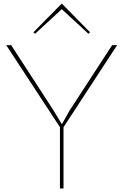

<svg xmlns="http://www.w3.org/2000/svg" viewBox="-20 -1065 697 1085"><path d="M613.8 -810.1H642.1L338.9 -346.2V0H318.8V-346.2L15.1 -810.1H43L283.2 -439.9L329.1 -363.8H330.1L373 -439.9ZM329.1 -1044.9 488.8 -882.8 480 -874 329.1 -1013.2 178.2 -874 168.9 -882.8Z"/></svg>

Font: Sinkin Sans 100 Thin
Style: Regular
Weight: 100
Designer: Keith Bates
Foundry: K-Type
Version: Sinkin Sans (version 1.0)  by Keith Bates   •   © 2014   www